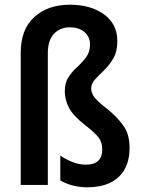

<svg xmlns="http://www.w3.org/2000/svg" viewBox="-20 -878 602 815"><path d="M478 -704Q478 -659 461 -630Q444 -601 422 -580Q400 -559 383.5 -541Q367 -523 367 -502Q367 -482 382.5 -463Q398 -444 436 -415Q483 -376 506.5 -340.5Q530 -305 530 -251Q530 -170 483.5 -126.5Q437 -83 349 -83Q320 -83 291 -90Q262 -97 236 -112V-218Q258 -202 287 -190.5Q316 -179 345 -179Q414 -179 414 -244Q414 -273 399 -293.5Q384 -314 341 -347Q290 -387 272.5 -421Q255 -455 255 -490Q255 -527 271 -551Q287 -575 308 -594Q329 -613 345.5 -635Q362 -657 362 -689Q362 -722 338.5 -742Q315 -762 276 -762Q235 -762 209 -734.5Q183 -707 183 -651V-93H68V-655Q68 -753 125.5 -805.5Q183 -858 277 -858Q365 -858 421.5 -817Q478 -776 478 -704Z"/></svg>

Font: Noto Sans Kannada UI Condensed SemiBold
Style: Regular
Weight: 600
Width: 3
Designer: Jelle Bosma - Monotype Design Team
Foundry: Monotype Imaging Inc.
Version: Version 2.005; ttfautohint (v1.8.4.7-5d5b)